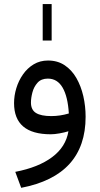

<svg xmlns="http://www.w3.org/2000/svg" viewBox="-20 -651 484 933"><path d="M187.5 -454.1V-631.3H231V-454.1ZM396 -83.5Q396 201.7 83 261.7L54.2 184.1Q166.5 162.6 233.4 112.5Q300.3 62.5 312.5 -13.2Q293.9 -7.3 269.5 -2.9Q245.1 1.5 226.6 1.5Q48.3 1.5 48.3 -149.9Q48.3 -186 59.3 -222.4Q70.3 -258.8 91.6 -289.3Q112.8 -319.8 143.6 -338.4Q174.3 -356.9 213.4 -356.9Q259.8 -356.9 294.2 -334Q328.6 -311 351.1 -272Q373.5 -232.9 384.8 -184.1Q396 -135.3 396 -83.5ZM229 -86.9Q272 -86.9 314.5 -99.6Q309.6 -181.6 284.2 -225.3Q258.8 -269 212.4 -269Q180.2 -269 162.4 -249Q144.5 -229 137.5 -201.9Q130.4 -174.8 130.4 -152.8Q130.4 -117.2 154.8 -102.1Q179.2 -86.9 229 -86.9Z"/></svg>

Font: Vazirmatn UI
Style: Regular
Weight: 400
Designer: Saber Rastikerdar
Foundry: Saber Rastikerdar
Version: Version 33.003